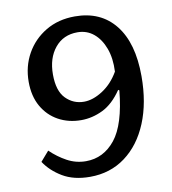

<svg xmlns="http://www.w3.org/2000/svg" viewBox="-82 -786 778 870"><g transform="rotate(-10 307.5 -351.0)"><path d="M263 13Q188 13 137 -17.5Q86 -48 57 -92L96 -137Q130 -104 170.5 -82Q211 -60 257 -60Q338 -60 392 -127.5Q446 -195 461 -350L456 -353Q416 -294 367.5 -270.5Q319 -247 268 -247Q210 -247 163.5 -272.5Q117 -298 90 -345.5Q63 -393 63 -459Q63 -530 95.5 -588Q128 -646 186 -680.5Q244 -715 320 -715Q439 -715 505 -632Q571 -549 571 -396Q571 -274 533 -182Q495 -90 425.5 -38.5Q356 13 263 13ZM295 -327Q336 -327 381 -356Q426 -385 456 -437Q459 -498 442 -544Q425 -590 393.5 -616Q362 -642 319 -642Q254 -642 215.5 -595Q177 -548 177 -473Q177 -397 211.5 -362Q246 -327 295 -327Z"/></g></svg>

Font: Literata 7pt Medium
Style: Italic
Weight: 500
Italic angle: -2°
Designer: Latin by Veronika Burian and Jose Scaglione. Greek by Irene Vlachou. Cyrillic by Vera Evstafieva
Foundry: TypeTogether
Version: Version 3.002